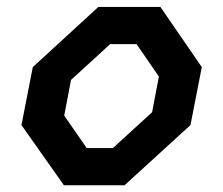

<svg xmlns="http://www.w3.org/2000/svg" viewBox="-20 -548 660 568"><path d="M169 0H348.5L543.5 -178L577 -349.5L454.5 -527.5H271L77 -349.5L43.5 -178ZM170 -206 190 -311.5 306 -417.5H384L450 -321.5L430 -216L314 -110H236.5Z"/></svg>

Font: Monaspace Krypton SemiBold
Style: Italic
Weight: 600
Italic angle: -11°
Designer: Riley Cran & the Lettermatic Team
Foundry: Lettermatic
Version: Version 1.101 (Monaspace Krypton)